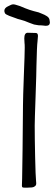

<svg xmlns="http://www.w3.org/2000/svg" viewBox="-57 -858 253 885"><path d="M173 -755Q173 -739 154 -739Q149 -739 135 -741Q124 -740 100 -745L78 -753Q55 -763 38.5 -767Q22 -771 16 -774Q3 -778 -14.5 -785Q-32 -792 -34 -797Q-37 -803 -37 -808Q-37 -822 -18 -830Q-4 -838 4 -838Q11 -838 20.5 -834.5Q30 -831 35 -830Q63 -818 79.5 -812.5Q96 -807 121 -801Q125 -799 137 -794.5Q149 -790 159 -783.5Q169 -777 171 -768Q173 -758 173 -755ZM111 -555Q111 -527 107 -413Q103 -303 103 -279Q103 -221 105 -132.5Q107 -44 109 -27Q110 -21 110 -13Q110 -6 107.5 -3Q105 0 100 3Q94 7 69 7Q65 7 56.5 7Q48 7 46 5Q44 3 44 -3L45 -35L47 -166L49 -376Q49 -406 53 -512Q54 -537 56 -593.5Q58 -650 56 -660L55 -681Q55 -707 71 -707L108 -706Q118 -706 118 -692Q118 -687 117 -680.5Q116 -674 116 -668Q113 -646 111 -555Z"/></svg>

Font: Barrio
Style: Regular
Weight: 400
Designer: Pablo Cosgaya & Sergio Jimenez
Foundry: Pablo Cosgaya & Sergio Jimenez
Version: Version 1.005